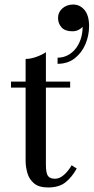

<svg xmlns="http://www.w3.org/2000/svg" viewBox="-20 -820 413 847"><path d="M192.5 7Q151.5 7 130 -11.2Q108.5 -29.5 100.8 -56.8Q93 -84 93 -111.5V-560Q115.5 -560 141.5 -569.5Q167.5 -579 182.5 -590V-94Q182.5 -56.5 191.5 -44Q200.5 -31.5 222.5 -31.5Q244 -31.5 263.8 -50Q283.5 -68.5 296 -91L318.5 -76.5Q297.5 -38.5 269 -15.8Q240.5 7 192.5 7ZM28.5 -433.5V-460H289.5V-433.5ZM234 -538.5V-565.5Q259 -565.5 280.2 -577Q301.5 -588.5 316.8 -609.5Q332 -630.5 339.2 -658.2Q346.5 -686 343.5 -718.5H352Q353 -712.5 346.5 -704Q340 -695.5 327.8 -688.8Q315.5 -682 299 -682Q267 -682 251.5 -699.2Q236 -716.5 236 -741Q236 -766 255.2 -783Q274.5 -800 303 -800Q332.5 -800 352.8 -776Q373 -752 373 -704.5Q373 -663.5 357 -625.5Q341 -587.5 310 -563Q279 -538.5 234 -538.5Z"/></svg>

Font: Bodoni Moda 9pt
Style: Regular
Weight: 400
Designer: Owen Earl
Foundry: indestructible type
Version: Version 2.005